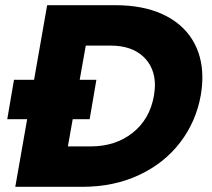

<svg xmlns="http://www.w3.org/2000/svg" viewBox="-20 -721 820 741"><path d="M39 0H298Q419 0 516.5 -45.5Q614 -91 675.5 -171.5Q737 -252 755 -354Q761 -390 761 -422Q761 -506 721.5 -569Q682 -632 606.5 -666.5Q531 -701 424 -701H162ZM311 -545H407Q487 -545 532.5 -503Q578 -461 578 -391Q578 -379 574 -351Q558 -261 492 -208.5Q426 -156 330 -156H242ZM352 -413H34L8 -261H326Z"/></svg>

Font: Geom ExtraBold
Style: Bold Italic
Weight: 800
Italic angle: -10°
Version: Version 1.102